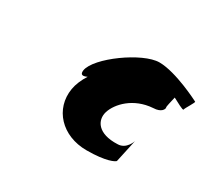

<svg xmlns="http://www.w3.org/2000/svg" viewBox="-97 -848 847 774"><g transform="rotate(30 326.5 -461.0)"><path d="M199 -507C196 -485 208 -484 227 -493C211 -468 200 -442 196 -418C179 -317 256 -234 371 -234C463 -234 496 -253 499 -258L522 -364C522 -364 508 -318 467 -318C377 -314 348 -362 362 -407C376 -451 430 -510 519 -516C557 -517 565 -538 563 -544C561 -547 568 -574 573 -596C593 -586 627 -566 628 -572C629 -580 658 -623 652 -623C652 -623 527 -688 449 -688C371 -688 209 -571 199 -507Z"/></g></svg>

Font: Ampere
Style: SCExtIta
Weight: 400
Version: Version 1